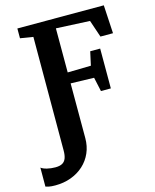

<svg xmlns="http://www.w3.org/2000/svg" viewBox="-188 -837 956 1185"><g transform="rotate(-15 290.0 -245.0)"><path d="M16.3 253.2Q-10.1 253.2 -24.9 250Q-39.7 246.7 -45.9 244.5L-45.6 123.2Q-32.7 133.4 -7.8 139.5Q17.1 145.6 45 145.6Q72.7 145.6 89.2 136.6Q105.7 127.5 113.1 108.2Q120.5 88.9 120.5 58.6L121.6 -667.3L39.5 -680.5V-743H591.8L602.1 -562.1H521.9L484.8 -671.8L269.4 -682.3V-400.6L418.3 -403.6L437.5 -490.9H501.1V-236.5H437.9L418.3 -326.6L269.4 -330.6V19Q269.4 70.5 250.5 113.4Q231.7 156.3 197.4 187.6Q163.2 218.8 116.9 236Q70.6 253.2 16.3 253.2Z"/></g></svg>

Font: Merriweather Light
Style: Regular
Weight: 300
Designer: Eben Sorkin
Foundry: Eben Sorkin
Version: Version 2.100